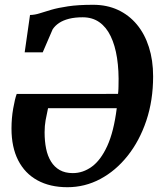

<svg xmlns="http://www.w3.org/2000/svg" viewBox="-20 -771 683 802"><path d="M83.1 -552.5 105.4 -708.4Q125.2 -708.7 145.6 -715.3Q166 -721.9 194 -730.1Q222 -738.3 264.1 -744.6Q306.2 -751 369.2 -751Q426.4 -751 472.5 -729.7Q518.7 -708.3 551.6 -668.8Q584.5 -629.3 602 -574.3Q619.6 -519.3 619.6 -452Q619.6 -351.5 591.2 -267Q562.8 -182.5 513 -120Q463.3 -57.5 398.8 -23.2Q334.3 11 261.6 11Q188.8 11 136.4 -17.8Q84 -46.5 56 -101.2Q28 -156 28 -234Q28 -277 35.1 -317.7Q42.2 -358.3 49.8 -378.6L473 -378.8Q473.7 -384.2 474.1 -389.4Q474.5 -394.5 474.7 -399.9Q475 -405.2 475 -410.6Q477.1 -475.6 468.9 -528.7Q460.7 -581.8 442.3 -619.8Q424 -657.9 394.8 -678.4Q365.7 -698.8 325.7 -698.8Q293 -698.8 268.3 -692.6Q243.7 -686.3 226.9 -675.1Q210.1 -663.9 199.9 -648.5L158.5 -552.5ZM467.7 -319.1H180.7Q174.7 -292.4 170.5 -268.9Q166.3 -245.3 166.3 -218.2Q166.3 -181.2 172.6 -150.2Q178.9 -119.2 193.1 -96.3Q207.2 -73.3 229.7 -60.6Q252.2 -47.9 284.1 -47.9Q326.7 -47.9 363.7 -74.9Q400.8 -101.8 428.1 -161.4Q455.4 -221 467.7 -319.1Z"/></svg>

Font: Merriweather 7pt Light
Style: Italic
Weight: 300
Italic angle: -7.8°
Designer: Eben Sorkin
Foundry: Eben Sorkin
Version: Version 2.200;gftools[0.9.31]